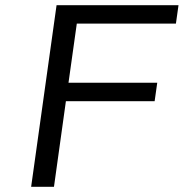

<svg xmlns="http://www.w3.org/2000/svg" viewBox="-20 -720 708 740"><path d="M658 -629H276L244 -401H586L576 -330H234L188 0H100L198 -700H668Z"/></svg>

Font: Fivo Sans Modern
Style: Italic
Weight: 400
Designer: Alexander Slobzheninov
Foundry: Alexander Slobzheninov
Version: 1.0